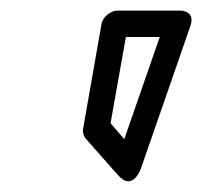

<svg xmlns="http://www.w3.org/2000/svg" viewBox="-20 -795 382 363"><path d="M282 -725 215 -532 189 -562 218 -725ZM340 -746C349 -772 327 -775 320 -775H202C191 -775 175 -765 172 -750L137 -551C136 -545 138 -538 142 -533L203 -464C232 -431 247 -478 247 -478Z"/></svg>

Font: Asimov
Style: XWidOuIt
Weight: 500
Designer: Google
Version: Version 2.000980; 2014